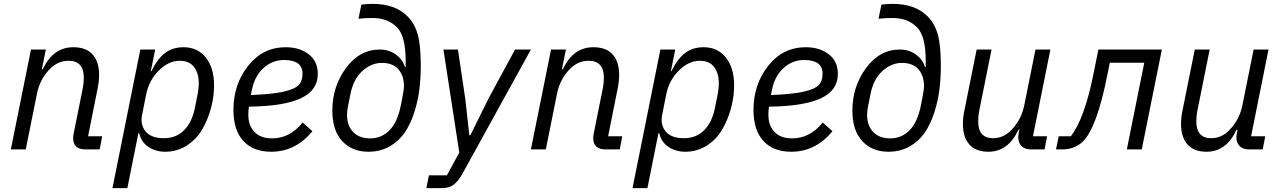

<svg xmlns="http://www.w3.org/2000/svg" viewBox="-20 -772 6621 992"><path d="M113 0H36L140 -516H217L196 -414H201Q254 -528 359 -528Q425 -528 458.5 -490.5Q492 -453 492 -385Q492 -353 485 -318L435 -68H508L495 0H422Q358 0 358 -58Q358 -69 360 -79L408 -318Q413 -343 413 -371Q413 -458 334 -458Q280 -458 239 -417Q186 -364 171 -288Z M561 200 705 -516H782L759 -404H762Q794 -469 833 -498.5Q872 -528 929 -528Q1000 -528 1043 -475Q1086 -422 1086 -331Q1086 -272 1070 -213Q1054 -154 1024.5 -103Q995 -52 945 -20Q895 12 834 12Q785 12 747.5 -12.5Q710 -37 699 -84H695L638 200ZM827 -58Q890 -58 931 -99Q972 -140 987 -215L1002 -290Q1007 -318 1007 -341Q1007 -394 982.5 -426Q958 -458 908 -458Q851 -458 800 -407Q749 -356 735 -283L714 -178Q704 -127 732.5 -92.5Q761 -58 827 -58Z M1381 12Q1288 12 1237 -44Q1186 -100 1186 -204Q1186 -336 1262 -432Q1338 -528 1456 -528Q1527 -528 1574.5 -492Q1622 -456 1622 -390Q1622 -305 1534 -264Q1446 -223 1266 -221Q1263 -200 1263 -179Q1263 -123 1295 -90Q1327 -57 1386 -57Q1477 -57 1544 -139L1594 -94Q1507 12 1381 12ZM1448 -462Q1387 -462 1341.5 -420.5Q1296 -379 1282 -310L1276 -281Q1385 -285 1443.5 -298Q1502 -311 1522.5 -332Q1543 -353 1543 -391Q1543 -462 1448 -462Z M1883 12Q1799 12 1748 -43Q1697 -98 1697 -200Q1697 -325 1767.5 -420.5Q1838 -516 1942 -516Q1990 -516 2025.5 -490Q2061 -464 2072 -426H2076V-456Q2076 -586 2031 -631Q1983 -679 1906 -679Q1860 -679 1832 -675L1847 -748Q1875 -752 1906 -752Q2021 -752 2085 -688Q2122 -651 2138 -595Q2154 -539 2154 -433Q2154 -368 2146.5 -308Q2139 -248 2119.5 -188.5Q2100 -129 2070 -85.5Q2040 -42 1992 -15Q1944 12 1883 12ZM1893 -57Q1951 -57 1992.5 -99Q2034 -141 2051 -228L2058 -263Q2067 -308 2067 -326Q2067 -382 2038 -414.5Q2009 -447 1953 -447Q1898 -447 1852 -405Q1806 -363 1791 -288L1778 -223Q1773 -198 1773 -178Q1773 -123 1804.5 -90Q1836 -57 1893 -57Z M2503 -261 2641 -516H2723L2374 117Q2349 163 2325 181.5Q2301 200 2263 200H2183L2196 134H2289L2353 16L2271 -516H2346L2384 -261L2405 -73H2410Z M2800 0H2723L2827 -516H2904L2883 -414H2888Q2941 -528 3046 -528Q3112 -528 3145.5 -490.5Q3179 -453 3179 -385Q3179 -353 3172 -318L3122 -68H3195L3182 0H3109Q3045 0 3045 -58Q3045 -69 3047 -79L3095 -318Q3100 -343 3100 -371Q3100 -458 3021 -458Q2967 -458 2926 -417Q2873 -364 2858 -288Z M3248 200 3392 -516H3469L3446 -404H3449Q3481 -469 3520 -498.5Q3559 -528 3616 -528Q3687 -528 3730 -475Q3773 -422 3773 -331Q3773 -272 3757 -213Q3741 -154 3711.5 -103Q3682 -52 3632 -20Q3582 12 3521 12Q3472 12 3434.5 -12.5Q3397 -37 3386 -84H3382L3325 200ZM3514 -58Q3577 -58 3618 -99Q3659 -140 3674 -215L3689 -290Q3694 -318 3694 -341Q3694 -394 3669.5 -426Q3645 -458 3595 -458Q3538 -458 3487 -407Q3436 -356 3422 -283L3401 -178Q3391 -127 3419.5 -92.5Q3448 -58 3514 -58Z M4068 12Q3975 12 3924 -44Q3873 -100 3873 -204Q3873 -336 3949 -432Q4025 -528 4143 -528Q4214 -528 4261.5 -492Q4309 -456 4309 -390Q4309 -305 4221 -264Q4133 -223 3953 -221Q3950 -200 3950 -179Q3950 -123 3982 -90Q4014 -57 4073 -57Q4164 -57 4231 -139L4281 -94Q4194 12 4068 12ZM4135 -462Q4074 -462 4028.5 -420.5Q3983 -379 3969 -310L3963 -281Q4072 -285 4130.5 -298Q4189 -311 4209.5 -332Q4230 -353 4230 -391Q4230 -462 4135 -462Z M4570 12Q4486 12 4435 -43Q4384 -98 4384 -200Q4384 -325 4454.5 -420.5Q4525 -516 4629 -516Q4677 -516 4712.5 -490Q4748 -464 4759 -426H4763V-456Q4763 -586 4718 -631Q4670 -679 4593 -679Q4547 -679 4519 -675L4534 -748Q4562 -752 4593 -752Q4708 -752 4772 -688Q4809 -651 4825 -595Q4841 -539 4841 -433Q4841 -368 4833.5 -308Q4826 -248 4806.5 -188.5Q4787 -129 4757 -85.5Q4727 -42 4679 -15Q4631 12 4570 12ZM4580 -57Q4638 -57 4679.5 -99Q4721 -141 4738 -228L4745 -263Q4754 -308 4754 -326Q4754 -382 4725 -414.5Q4696 -447 4640 -447Q4585 -447 4539 -405Q4493 -363 4478 -288L4465 -223Q4460 -198 4460 -178Q4460 -123 4491.5 -90Q4523 -57 4580 -57Z M5026 -516H5103L5039 -198Q5034 -173 5034 -145Q5034 -58 5111 -58Q5164 -58 5204 -99Q5257 -153 5272 -228L5330 -516H5407L5317 -68H5390L5377 0H5307Q5275 0 5258 -17Q5241 -34 5241 -63Q5241 -73 5245 -92L5247 -102H5242Q5189 12 5087 12Q5022 12 4988.5 -25.5Q4955 -63 4955 -131Q4955 -163 4962 -198Z M5436 0 5450 -68H5513Q5582 -158 5627 -378L5655 -516H5983L5879 0H5802L5892 -448H5714L5701 -383Q5647 -113 5576 -42Q5534 0 5466 0Z M6153 -516H6230L6166 -198Q6161 -173 6161 -145Q6161 -58 6238 -58Q6291 -58 6331 -99Q6384 -153 6399 -228L6457 -516H6534L6444 -68H6517L6504 0H6434Q6402 0 6385 -17Q6368 -34 6368 -63Q6368 -73 6372 -92L6374 -102H6369Q6316 12 6214 12Q6149 12 6115.5 -25.5Q6082 -63 6082 -131Q6082 -163 6089 -198Z"/></svg>

Font: Aneliza
Style: Italic
Weight: 400
Italic angle: -11.31°
Designer: Mike Abbink, Paul van der Laan, Pieter van Rosmalen
Foundry: Bold Monday
Version: Version 3.0